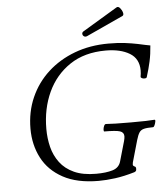

<svg xmlns="http://www.w3.org/2000/svg" viewBox="-58 -909 841 973"><g transform="rotate(-5 362.5 -422.0)"><path d="M405 13Q295 13 223.5 -26Q152 -65 117.5 -131.5Q83 -198 83 -280Q83 -366 115 -438.5Q147 -511 205 -564Q263 -617 341.5 -646.5Q420 -676 514 -676Q562 -676 597.5 -671.5Q633 -667 662 -661Q685 -656 701.5 -652.5Q718 -649 725 -648Q722 -605 714 -568Q706 -531 693 -490Q692 -485 683.5 -484Q675 -483 668 -486.5Q661 -490 662 -495Q665 -510 665 -526Q665 -586 618.5 -614Q572 -642 497 -642Q389 -642 314.5 -592Q240 -542 201.5 -458.5Q163 -375 163 -272Q163 -224 174 -180Q185 -136 211.5 -100.5Q238 -65 283 -44.5Q328 -24 395 -24Q445 -24 478.5 -34Q512 -44 521 -76L550 -177Q554 -192 554 -201Q554 -221 534 -227.5Q514 -234 455 -234Q451 -234 451.5 -243.5Q452 -253 456 -262Q460 -271 466 -271Q502 -268 593 -268Q683 -268 713 -271Q718 -271 716.5 -262Q715 -253 711 -243.5Q707 -234 702 -234Q672 -234 656 -230Q640 -226 632 -213.5Q624 -201 617 -177L585 -65Q582 -52 585.5 -48.5Q589 -45 594 -43Q599 -41 599 -31Q599 -23 596 -20Q593 -17 588 -15Q534 1 488.5 7Q443 13 405 13ZM410 -723Q401 -719 394 -723.5Q387 -728 386.5 -736.5Q386 -745 396 -750L571 -855Q580 -860 589 -849.5Q598 -839 601.5 -826Q605 -813 597 -809Z"/></g></svg>

Font: Junicode
Style: Italic
Weight: 400
Italic angle: -11°
Designer: Peter S. Baker
Version: Version 2.100; ttfautohint (v1.8.4)